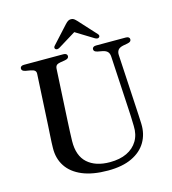

<svg xmlns="http://www.w3.org/2000/svg" viewBox="-129 -988 993 1110"><g transform="rotate(-15 368.0 -433.5)"><path d="M586 -294.5 568 -615Q567 -633.5 558 -643.8Q549 -654 529 -658.5L499 -664Q486.5 -667 481.8 -671.5Q477 -676 477 -683.5Q477 -691 483 -695.5Q489 -700 499.5 -700H678Q689 -700 694.8 -695.5Q700.5 -691 700.5 -683.5Q700.5 -676 695.5 -671.2Q690.5 -666.5 678 -664L651 -659Q628 -654 619.8 -642.2Q611.5 -630.5 612.5 -613L630.5 -294.5Q632 -269.5 633.2 -245.2Q634.5 -221 635.5 -194.5Q637.5 -133.5 609.5 -85.8Q581.5 -38 524.2 -10.8Q467 16.5 380.5 16.5Q289 16.5 227.2 -9.5Q165.5 -35.5 134.8 -82.5Q104 -129.5 105.5 -192.5Q105.5 -206 106.5 -226.5Q107.5 -247 109 -271.5Q110.5 -296 112 -320.5L128.5 -629Q129.5 -642.5 121.8 -649.2Q114 -656 97 -659L67.5 -664Q45.5 -668.5 45.5 -683Q45.5 -691 51.2 -695.5Q57 -700 68 -700H304Q315 -700 321 -695.5Q327 -691 327 -683Q327 -676 322 -671.2Q317 -666.5 304.5 -664L274.5 -659Q259.5 -656.5 252.5 -650Q245.5 -643.5 244.5 -629.5L228 -322.5Q226 -286 224.8 -256.2Q223.5 -226.5 223 -202Q221.5 -114 269.8 -70.8Q318 -27.5 404 -27.5Q463 -27.5 505 -47.5Q547 -67.5 569.5 -105Q592 -142.5 590 -194Q589.5 -228 588.2 -251.5Q587 -275 586 -294.5ZM418 -819.5H378L502.5 -743Q519 -733 528 -740.5Q532 -743.5 532.5 -749.2Q533 -755 526.5 -761.5L432.5 -864.5Q423.5 -874 416.5 -879.2Q409.5 -884.5 398.5 -884.5Q387.5 -884.5 380 -879.2Q372.5 -874 363.5 -864.5L269.5 -761.5Q263 -755 263.5 -749.2Q264 -743.5 268 -740.5Q277.5 -733 293.5 -743Z"/></g></svg>

Font: Fraunces 28pt
Style: Regular
Weight: 400
Version: Version 1.000;[b76b70a41]